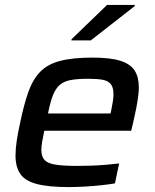

<svg xmlns="http://www.w3.org/2000/svg" viewBox="-20 -752 629 780"><path d="M259 8Q177 8 129.5 -4.5Q82 -17 62.5 -45.5Q43 -74 43 -120Q43 -147 48 -180.5Q53 -214 62 -254Q77 -327 95 -378Q113 -429 143 -460Q173 -491 224 -504.5Q275 -518 356 -518Q428 -518 469 -505Q510 -492 527 -465.5Q544 -439 544 -397Q544 -380 541 -358Q538 -336 533 -310Q528 -284 521 -254L513 -221H160Q155 -197 151.5 -177.5Q148 -158 148 -143Q148 -116 161 -102Q174 -88 206 -83Q238 -78 295 -78Q319 -78 349 -79Q379 -80 409.5 -82.5Q440 -85 464 -88L447 -7Q424 -3 391.5 0.5Q359 4 324.5 6Q290 8 259 8ZM175 -291H429L432 -304Q436 -325 438.5 -340.5Q441 -356 441 -369Q441 -397 430 -410.5Q419 -424 396.5 -428Q374 -432 338 -432Q293 -432 265.5 -426.5Q238 -421 221.5 -406Q205 -391 194.5 -363.5Q184 -336 175 -291ZM270 -588 271 -593 415 -732H528L527 -727L349 -588Z"/></svg>

Font: Saira SemiExpanded Medium
Style: Italic
Weight: 500
Width: 6
Italic angle: -12°
Designer: Hector Gatti with collaboration of the Omnibus-Type team
Foundry: Omnibus-Type
Version: Version 1.101